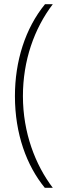

<svg xmlns="http://www.w3.org/2000/svg" viewBox="-20 -735 309 913"><path d="M51 -278C51 -98 107 53 193 158H231C148 49 89 -104 89 -278C89 -446 142 -598 231 -715H194C100 -600 51 -444 51 -278Z"/></svg>

Font: Noto Sans Thai Looped ExtraCondensed ExtraLight
Style: Regular
Weight: 200
Width: 2
Designer: Sasikarn Vongin, Ben Mitchell
Foundry: The Fontpad Ltd
Version: Version 1.001